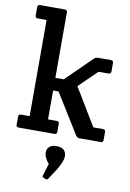

<svg xmlns="http://www.w3.org/2000/svg" viewBox="-108 -811 781 1152"><g transform="rotate(10 283.0 -234.5)"><path d="M206 -731V-332H257L412 -484Q423 -495 438 -495H516Q531 -495 531 -480V-428Q531 -413 516 -413H455L345 -306L482 -79H541Q556 -79 556 -64V-15Q556 0 541 0H412Q398 0 389 -13L239 -255H206V-79H259Q274 -79 274 -64V-15Q274 0 259 0H41Q26 0 26 -15V-64Q26 -79 41 -79H94V-665H40Q25 -665 25 -680V-731Q25 -746 40 -746H191Q206 -746 206 -731ZM308 212 270 270Q265 277 260.5 277Q256 277 253 276L241 271Q230 267 235 255L257 183Q248 174 243.5 166Q239 158 235 151Q227 137 227 117Q227 97 241.5 83.5Q256 70 284 70Q344 70 344 123Q344 154 308 212Z"/></g></svg>

Font: Crete Round
Style: Regular
Weight: 400
Designer: Veronika Burian
Foundry: TypeTogether
Version: Version 1.001